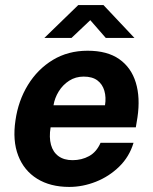

<svg xmlns="http://www.w3.org/2000/svg" viewBox="-20 -727 603 757"><path d="M253 10Q178.5 10 126.5 -22.2Q74.5 -54.5 51.8 -113.5Q29 -172.5 41 -252.5Q52 -330 90.2 -392.2Q128.5 -454.5 188.5 -490.8Q248.5 -527 325.5 -527Q403 -527 450.2 -493.8Q497.5 -460.5 515.5 -401.2Q533.5 -342 522 -264.5L515.5 -225H179.5Q173 -185.5 181 -156.2Q189 -127 210.8 -111.2Q232.5 -95.5 266 -95.5Q302 -95.5 331.2 -111.5Q360.5 -127.5 376.5 -164H506.5Q490 -109 450 -70Q410 -31 358 -10.5Q306 10 253 10ZM191 -312H394Q399 -343 391.5 -369Q384 -395 364 -410Q344 -425 310 -425Q278 -425 252.8 -408.8Q227.5 -392.5 211.5 -366.5Q195.5 -340.5 191 -312ZM155 -577.5 288.5 -707H388L510 -577.5H397L336 -647.5L262 -577.5Z"/></svg>

Font: Public Sans Thin
Style: Bold Italic
Weight: 700
Italic angle: -8°
Version: Version 2.001